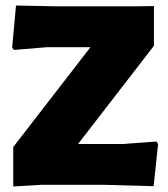

<svg xmlns="http://www.w3.org/2000/svg" viewBox="-20 -670 610 696"><path d="M538 -504 263 -148H424L547 -157L553 -148L537 5L359 0H129L28 6V-137L308 -499H151L31 -489L24 -497L38 -650L188 -647H462L538 -648Z"/></svg>

Font: Luna Sans Black
Style: Regular
Weight: 900
Designer: Juan Pablo del Peral
Foundry: Huerta Tipografica
Version: Version 2.001; ttfautohint (v1.5)